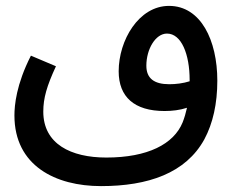

<svg xmlns="http://www.w3.org/2000/svg" viewBox="-20 -444 799 652"><path d="M323 188C483 188 611 144 674 29C703 -25 718 -92 718 -170C718 -307 662 -424 554 -424C451 -424 383 -307 383 -202C383 -115 436 -67 539 -67C564 -67 591 -70 615 -78C611 -60 606 -43 600 -28C570 45 482 91 341 91C221 91 127 45 127 -65C127 -111 139 -152 170 -219L85 -255C35 -157 29 -86 29 -52C29 119 169 188 323 188ZM477 -221C477 -277 508 -330 547 -330C596 -330 624 -260 624 -172V-168C602 -161 577 -158 555 -158C503 -158 477 -178 477 -221Z"/></svg>

Font: Noto Sans Arabic UI SmCn Md
Style: Regular
Weight: 500
Width: 4
Designer: Monotype Design Team, Nadine Chahine and Nizar Qandah
Foundry: Monotype Imaging Inc.
Version: Version 2.010